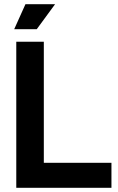

<svg xmlns="http://www.w3.org/2000/svg" viewBox="-20 -900 566 920"><path d="M190 -700V-120H514V0H58V-700ZM244 -880 156 -760H48L102 -880Z"/></svg>

Font: Space Grotesk Variable
Style: Regular
Weight: 400
Designer: Florian Karsten (Space Grotesk), Colophon Foundry (Space Mono)
Foundry: Florian Karsten
Version: Version 1.106